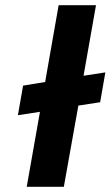

<svg xmlns="http://www.w3.org/2000/svg" viewBox="-20 -720 426 740"><path d="M69 -390 154 -404 206 -700H350L302 -428L386 -441L366 -326L282 -313L226 0H83L134 -289L49 -276Z"/></svg>

Font: Overused Grotesk
Style: Bold Italic
Weight: 700
Italic angle: -10°
Version: Version 0.003